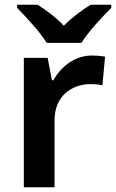

<svg xmlns="http://www.w3.org/2000/svg" viewBox="-20 -786 487 806"><path d="M176 -606H322C349 -651 410 -716 447 -753V-766H360C325 -744 283 -714 248 -678C214 -714 173 -744 138 -766H52V-753C88 -716 149 -651 176 -606ZM367 -553C293 -553 236 -506 204 -449H198L180 -543H80V0H209V-281C209 -385 283 -433 362 -433C376 -433 398 -431 410 -428L421 -548C407 -551 384 -553 367 -553Z"/></svg>

Font: Noto Kufi Arabic SemiBold
Style: Regular
Weight: 600
Designer: Monotype Design Team, David Williams, Khaled Hosny
Foundry: Google LLC
Version: Version 2.109